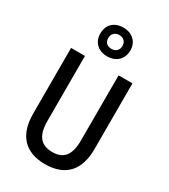

<svg xmlns="http://www.w3.org/2000/svg" viewBox="-238 -1102 1073 1222"><g transform="rotate(30 298.5 -491.5)"><path d="M298 -782C364 -782 408 -825 408 -889C408 -952 362 -993 298 -993C231 -993 188 -952 188 -887C188 -824 231 -782 298 -782ZM299 -837C264 -837 246 -857 246 -888C246 -918 268 -939 299 -939C330 -939 350 -918 350 -888C350 -857 329 -837 299 -837ZM524 -231V-714H422V-237C422 -128 383 -80 300 -80C218 -80 175 -126 175 -236V-714H73V-231C73 -74 152 10 298 10C448 10 524 -76 524 -231Z"/></g></svg>

Font: Noto Sans Gurmukhi UI Condensed Medium
Style: Regular
Weight: 500
Width: 3
Designer: Jelle Bosma - Monotype Design Team
Foundry: Monotype Imaging Inc.
Version: Version 2.004